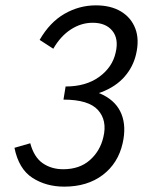

<svg xmlns="http://www.w3.org/2000/svg" viewBox="-20 -688 542 717"><path d="M366 -176Q381 -238 346 -277Q311 -316 217 -316L225 -365Q301 -365 350.5 -401Q400 -437 412 -492Q424 -543 399.5 -573Q375 -603 326 -603Q283 -603 244.5 -578Q206 -553 179 -506L128 -539Q166 -605 221 -636.5Q276 -668 338 -668Q394 -668 432 -645Q470 -622 485.5 -581Q501 -540 488 -485Q477 -438 445 -401.5Q413 -365 360.5 -344.5Q308 -324 235 -324L239 -358Q318 -358 367 -332.5Q416 -307 434 -261Q452 -215 438 -153Q421 -78 363.5 -34.5Q306 9 220 9Q152 9 101 -24Q50 -57 34 -136L93 -153Q107 -101 139.5 -78.5Q172 -56 216 -56Q277 -56 315.5 -90Q354 -124 366 -176Z"/></svg>

Font: Ysabeau Infant Medium
Style: Italic
Weight: 500
Italic angle: -12°
Designer: Christian Thalmann (Catharsis Fonts)
Version: Version 2.001;gftools[0.9.30]; featfreeze: ss01,ss02,lnum